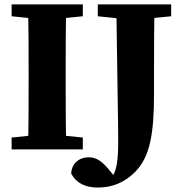

<svg xmlns="http://www.w3.org/2000/svg" viewBox="-20 -677 823 870"><path d="M32.7 0H355.3V-53.7L207.3 -68.7H177.9L32.7 -53.7V0ZM106.7 0H280.6C277.6 -103 277.6 -207 277.6 -310.7V-347C277.6 -452 277.6 -556 280.6 -657H106.7C109.7 -554 109.7 -450 109.7 -347V-310C109.7 -205 109.7 -101 106.7 0ZM32.7 -603.3 177.9 -588.3H207.3L355.3 -603.3V-657H32.7V-603.3ZM422.9 172.8C488.9 172.8 544 150.4 591.8 102.5C659.6 34.8 677.9 -71.3 677.9 -252.2V-356.4C677.9 -457.8 677.9 -558.9 680.9 -657H507C511.3 -316.2 515.6 -135.7 515.6 -36.7C515.6 45 509.1 96.4 487.7 124.7L486.1 134.9L494.1 137.5L505.7 130.8L473.4 91.4C442.5 53.8 416.4 35.7 382.1 35.7C338.1 35.7 304.3 64.3 302.6 109.7C326 153.4 367.9 172.8 422.9 172.8ZM423.1 -603.3 568.1 -588.3H606.9L755.6 -603.3V-657H423.1V-603.3Z"/></svg>

Font: Source Serif Variable
Style: Regular
Weight: 389
Designer: Frank Grießhammer
Foundry: Adobe Systems Incorporated
Version: Version 3.001;hotconv 1.0.111;makeotfexe 2.5.65597